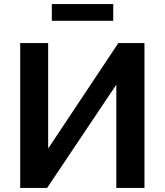

<svg xmlns="http://www.w3.org/2000/svg" viewBox="-20 -921 807 941"><path d="M79 0V-710H216V-193L560 -710H688V0H550V-506L211 0ZM234 -819V-901H535V-819Z"/></svg>

Font: Rising Sun
Style: Bold
Weight: 700
Designer: Matt McInerney, Pablo Impallari, Rodrigo Fuenzalida (Raleway font), Stephen Hutchings (Greek), Cristiano Sobral (main ch
Foundry: The Rising Sun Project Authors
Version: Version 4.327; ttfautohint (v1.8.4.7-5d5b-dirty)